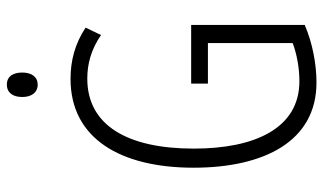

<svg xmlns="http://www.w3.org/2000/svg" viewBox="-216 -738 964 573"><g transform="rotate(-90 266.5 -452.0)"><path d="M300 -914C275 -914 263 -895 263 -868C263 -841 276 -822 300 -822C323 -822 336 -840 336 -868C336 -895 325 -914 300 -914ZM303 -364V-314H424V-61C392 -49 351 -41 310 -41C169 -41 109 -175 109 -356C109 -552 177 -674 318 -674C361 -674 404 -663 448 -633L470 -679C422 -711 371 -724 317 -724C138 -724 52 -573 52 -357C52 -146 131 10 306 10C362 10 424 -2 478 -25V-364Z"/></g></svg>

Font: Noto Sans Myanmar UI ExtraCondensed Light
Style: Regular
Weight: 300
Width: 2
Designer: Monotype Design Team
Foundry: Monotype Imaging Inc.
Version: Version 2.103